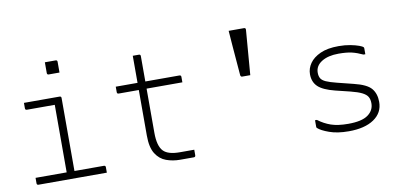

<svg xmlns="http://www.w3.org/2000/svg" viewBox="-71 -982 2543 1215"><g transform="rotate(-10 1200.0 -374.0)"><path d="M80 -46H280V-480H101Q90 -480 90 -491V-526H319Q330 -526 330 -515V-46H519Q530 -46 530 -35V0H91Q80 0 80 -11ZM265 -756H334Q345 -756 345 -745V-676H276Q265 -676 265 -687Z M1100 -47V-12Q1100 0 1089 0H1000Q954 0 912.5 -15Q871 -30 845.5 -70.5Q820 -111 820 -187V-480H691Q680 -480 680 -491V-526H820V-700H859Q870 -700 870 -689V-526H1089Q1100 -526 1100 -515V-480H870V-197Q870 -110 903 -77Q933 -47 1007 -47Z M1531 -450H1479Q1470 -450 1468 -461L1453 -644Q1451 -670 1449 -696.5Q1447 -723 1445 -750H1544Q1555 -750 1554 -737Z M2089 -39Q2176 -39 2215.5 -67.5Q2255 -96 2255 -142Q2255 -167 2245.5 -183.5Q2236 -200 2210.5 -213Q2185 -226 2137 -238L2043 -261Q1967 -280 1935.5 -310Q1904 -340 1904 -390Q1904 -427 1926.5 -459.5Q1949 -492 1995 -513Q2041 -534 2113 -534Q2154 -534 2187.5 -527.5Q2221 -521 2242.5 -513Q2264 -505 2268 -500Q2271 -497 2271 -492V-454H2259Q2223 -471 2190 -479Q2157 -487 2104 -487Q2037 -487 1995.5 -461Q1954 -435 1954 -391Q1954 -369 1962.5 -354.5Q1971 -340 1994.5 -329.5Q2018 -319 2062 -308L2166 -282Q2249 -262 2277 -228.5Q2305 -195 2305 -142Q2305 -72 2246 -32Q2187 8 2084 8Q2011 8 1959.5 -10.5Q1908 -29 1888 -48Q1885 -51 1885 -56V-98H1897Q1935 -69 1978.5 -54Q2022 -39 2089 -39Z"/></g></svg>

Font: Recursive Mn Lnr St Lt
Style: Regular
Weight: 300
Monospace: yes
Version: Version 1.079;hotconv 1.0.112;makeotfexe 2.5.65598; ttfautoh